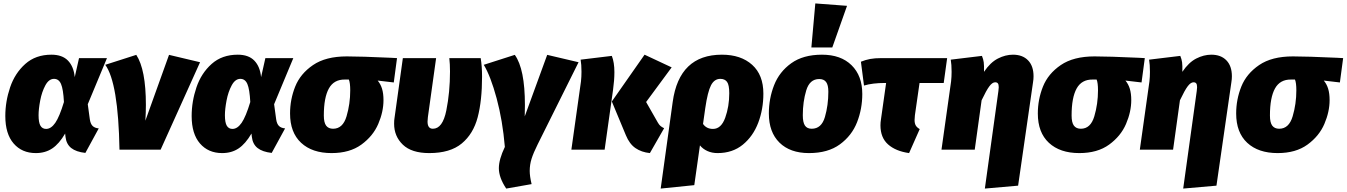

<svg xmlns="http://www.w3.org/2000/svg" viewBox="-20 -873 7855 1120"><path d="M416 -423 441 -534H604L492 -265L504 -177Q508 -150 520.5 -138Q533 -126 556 -124L478 19Q424 13 395.5 -9.5Q367 -32 362 -75L360 -94Q325 -34 284.5 -7Q244 20 189 20Q108 20 59.5 -36Q11 -92 11 -196Q11 -281 39 -363.5Q67 -446 127.5 -500Q188 -554 280 -554Q343 -554 376.5 -519.5Q410 -485 416 -423ZM205 -201Q205 -158 216 -139.5Q227 -121 249 -121Q278 -121 302.5 -156.5Q327 -192 353 -278Q349 -353 336 -383Q323 -413 295 -413Q265 -413 244.5 -375Q224 -337 214.5 -286.5Q205 -236 205 -201Z M831 -261Q831 -219 828 -169L966 -553L1147 -510L917 0H677Q670 -391 594 -495L775 -553Q831 -467 831 -261Z M1503 -423 1528 -534H1691L1579 -265L1591 -177Q1595 -150 1607.5 -138Q1620 -126 1643 -124L1565 19Q1511 13 1482.5 -9.5Q1454 -32 1449 -75L1447 -94Q1412 -34 1371.5 -7Q1331 20 1276 20Q1195 20 1146.5 -36Q1098 -92 1098 -196Q1098 -281 1126 -363.5Q1154 -446 1214.5 -500Q1275 -554 1367 -554Q1430 -554 1463.5 -519.5Q1497 -485 1503 -423ZM1292 -201Q1292 -158 1303 -139.5Q1314 -121 1336 -121Q1365 -121 1389.5 -156.5Q1414 -192 1440 -278Q1436 -353 1423 -383Q1410 -413 1382 -413Q1352 -413 1331.5 -375Q1311 -337 1301.5 -286.5Q1292 -236 1292 -201Z M1672 -211Q1672 -293 1702 -368Q1732 -443 1806 -493.5Q1880 -544 2003 -544Q2085 -544 2259 -536L2296 -534L2277 -392L2183 -403Q2200 -383 2208.5 -355.5Q2217 -328 2217 -289Q2217 -221 2186.5 -150Q2156 -79 2088 -29.5Q2020 20 1914 20Q1801 20 1736.5 -40Q1672 -100 1672 -211ZM2023 -346Q2023 -390 2015 -409H1992Q1928 -410 1898.5 -357Q1869 -304 1869 -199Q1869 -158 1882.5 -140Q1896 -122 1923 -122Q1980 -122 2001.5 -194.5Q2023 -267 2023 -346Z M2792 -426Q2792 -286 2766.5 -189Q2741 -92 2673.5 -36Q2606 20 2484 20Q2381 20 2330 -29Q2279 -78 2279 -151Q2279 -172 2281 -182L2330 -534H2524L2476 -190Q2474 -174 2474 -164Q2474 -122 2505 -122Q2562 -122 2583.5 -228.5Q2605 -335 2605 -456Q2605 -499 2601 -534H2784Q2792 -486 2792 -426Z M3042 -260Q3042 -217 3041 -194L3172 -553L3355 -510L3116 -30Q3092 18 3081 52.5Q3070 87 3070 124Q3070 155 3081 201L2933 227Q2890 163 2890 108Q2890 57 2925 -16Q2912 -170 2877 -299.5Q2842 -429 2802 -495L2983 -553Q3042 -471 3042 -260Z M3631 -84 3549 -281 3740 -554 3898 -480 3749 -278 3818 -157Q3825 -145 3832.5 -138.5Q3840 -132 3854 -125L3771 20Q3722 15 3687 -9Q3652 -33 3631 -84ZM3369 -398Q3372 -425 3372 -454Q3372 -497 3367 -525L3549 -547Q3564 -509 3564 -452Q3564 -405 3556 -348L3507 0H3313Z M4433 -327Q4433 -236 4403 -157Q4373 -78 4313 -29Q4253 20 4166 20Q4133 20 4106.5 8Q4080 -4 4063 -25L4030 207L3834 227L3904 -278Q3942 -554 4191 -554Q4302 -554 4367.5 -495Q4433 -436 4433 -327ZM4234 -329Q4234 -378 4221 -395.5Q4208 -413 4182 -413Q4147 -413 4127.5 -375.5Q4108 -338 4094 -242L4081 -150Q4101 -121 4139 -121Q4187 -121 4210.5 -186.5Q4234 -252 4234 -329Z M4465 -211Q4465 -298 4495.5 -376Q4526 -454 4595.5 -504Q4665 -554 4775 -554Q4885 -554 4947.5 -492.5Q5010 -431 5010 -325Q5010 -238 4979.5 -160Q4949 -82 4879.5 -31Q4810 20 4699 20Q4589 20 4527 -41Q4465 -102 4465 -211ZM4812 -338Q4812 -377 4799 -394.5Q4786 -412 4759 -412Q4703 -412 4683 -345.5Q4663 -279 4663 -201Q4663 -159 4675.5 -140.5Q4688 -122 4715 -122Q4772 -122 4792 -190.5Q4812 -259 4812 -338ZM4921 -839 4835 -596H4713L4736 -853Z M5317 -201Q5315 -179 5315 -173Q5315 -153 5322 -141Q5329 -129 5345 -120L5283 20Q5205 9 5160.5 -30.5Q5116 -70 5116 -142Q5116 -159 5119 -177L5149 -389H5142Q5070 -389 5020 -374L5002 -513Q5029 -524 5056 -529Q5083 -534 5121 -534H5505L5485 -389H5344Z M5804 -342Q5806 -360 5806 -364Q5806 -380 5801 -386.5Q5796 -393 5785 -393Q5769 -393 5751.5 -370Q5734 -347 5706 -288L5666 0H5472L5528 -398Q5531 -425 5531 -454Q5531 -497 5526 -525L5708 -547Q5716 -528 5718.5 -509.5Q5721 -491 5720 -454Q5757 -509 5801 -531.5Q5845 -554 5889 -554Q5945 -554 5977 -521Q6009 -488 6009 -428Q6009 -411 6006 -393L5919 210L5725 227Z M6034 -211Q6034 -293 6064 -368Q6094 -443 6168 -493.5Q6242 -544 6365 -544Q6447 -544 6621 -536L6658 -534L6639 -392L6545 -403Q6562 -383 6570.5 -355.5Q6579 -328 6579 -289Q6579 -221 6548.5 -150Q6518 -79 6450 -29.5Q6382 20 6276 20Q6163 20 6098.5 -40Q6034 -100 6034 -211ZM6385 -346Q6385 -390 6377 -409H6354Q6290 -410 6260.5 -357Q6231 -304 6231 -199Q6231 -158 6244.5 -140Q6258 -122 6285 -122Q6342 -122 6363.5 -194.5Q6385 -267 6385 -346Z M6961 -342Q6963 -360 6963 -364Q6963 -380 6958 -386.5Q6953 -393 6942 -393Q6926 -393 6908.5 -370Q6891 -347 6863 -288L6823 0H6629L6685 -398Q6688 -425 6688 -454Q6688 -497 6683 -525L6865 -547Q6873 -528 6875.5 -509.5Q6878 -491 6877 -454Q6914 -509 6958 -531.5Q7002 -554 7046 -554Q7102 -554 7134 -521Q7166 -488 7166 -428Q7166 -411 7163 -393L7076 210L6882 227Z M7191 -211Q7191 -293 7221 -368Q7251 -443 7325 -493.5Q7399 -544 7522 -544Q7604 -544 7778 -536L7815 -534L7796 -392L7702 -403Q7719 -383 7727.5 -355.5Q7736 -328 7736 -289Q7736 -221 7705.5 -150Q7675 -79 7607 -29.5Q7539 20 7433 20Q7320 20 7255.5 -40Q7191 -100 7191 -211ZM7542 -346Q7542 -390 7534 -409H7511Q7447 -410 7417.5 -357Q7388 -304 7388 -199Q7388 -158 7401.5 -140Q7415 -122 7442 -122Q7499 -122 7520.5 -194.5Q7542 -267 7542 -346Z"/></svg>

Font: FiraGO Heavy
Style: Italic
Weight: 900
Italic angle: -8°
Designer: bBox Type GmbH
Foundry: bBox Type GmbH
Version: Version 1.001